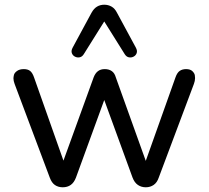

<svg xmlns="http://www.w3.org/2000/svg" viewBox="-20 -787 884 814"><path d="M246 7Q227 7 213 -2.5Q199 -12 191 -34L42 -431Q37 -444 37 -455Q37 -460 39 -469Q41 -478 52 -486Q63 -494 81 -494Q98 -494 108 -486Q118 -478 125 -457L249 -106L377 -459Q384 -477 395.5 -485.5Q407 -494 424 -494Q442 -494 454 -485.5Q466 -477 471 -459L598 -105L724 -459Q731 -479 742 -486.5Q753 -494 769 -494Q787 -494 796 -485Q805 -476 806 -467.5Q807 -459 807 -456Q807 -444 802 -431L653 -34Q646 -13 631.5 -3Q617 7 598 7Q579 7 564.5 -3Q550 -13 542 -34L422 -363L302 -34Q294 -13 280 -3Q266 7 246 7ZM556 -585Q563 -572 559.5 -562Q556 -552 546.5 -547Q537 -542 526.5 -544Q516 -546 509 -557L422 -696L335 -557Q328 -546 317.5 -544Q307 -542 297.5 -547Q288 -552 284.5 -562Q281 -572 288 -585L368 -733Q378 -751 391.5 -759Q405 -767 422 -767Q439 -767 453 -759Q467 -751 476 -733Z"/></svg>

Font: Nunito Medium
Style: Regular
Weight: 500
Designer: Vernon Adams
Foundry: Vernon Adams
Version: Version 3.602